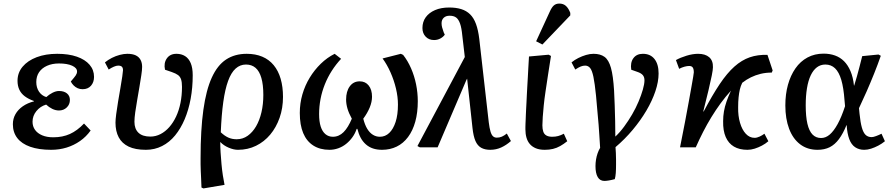

<svg xmlns="http://www.w3.org/2000/svg" viewBox="-20 -824 5000 1074"><path d="M266 14Q197 14 149 -3Q101 -20 76.5 -52Q52 -84 52 -129Q52 -160 66.5 -185.5Q81 -211 107.5 -229.5Q134 -248 170 -257V-259Q139 -270 118.5 -285.5Q98 -301 88 -322.5Q78 -344 78 -372Q78 -417 106.5 -451Q135 -485 185 -504Q235 -523 300 -523Q364 -523 410 -507Q456 -491 481 -462Q506 -433 506 -394Q506 -364 489 -344.5Q472 -325 442 -325Q427 -325 414.5 -330.5Q402 -336 392 -346Q382 -356 376 -368Q396 -391 403.5 -402Q411 -413 411 -424Q411 -444 383.5 -456.5Q356 -469 310 -469Q272 -469 243 -456Q214 -443 198.5 -420Q183 -397 183 -365Q183 -334 198 -311.5Q213 -289 239 -281Q254 -295 273.5 -305Q293 -315 310 -315Q338 -315 354.5 -301.5Q371 -288 371 -265Q371 -240 353.5 -223Q336 -206 310 -206Q291 -206 272.5 -215Q254 -224 238 -239Q205 -229 183.5 -202.5Q162 -176 162 -143Q162 -117 176 -97.5Q190 -78 216 -67Q242 -56 278 -56Q330 -56 371 -74.5Q412 -93 450 -133L487 -94Q462 -59 427.5 -35Q393 -11 352.5 1.5Q312 14 266 14Z M796 14Q737 14 699.5 -4Q662 -22 644 -56Q626 -90 626 -138Q626 -154 630 -185.5Q634 -217 640.5 -255.5Q647 -294 653.5 -331.5Q660 -369 664 -396.5Q668 -424 668 -431Q668 -445 661.5 -451Q655 -457 641 -457Q631 -457 617 -451Q603 -445 588 -435L567 -475Q584 -489 605.5 -500Q627 -511 650 -517Q673 -523 692 -523Q721 -523 739 -514.5Q757 -506 766 -489.5Q775 -473 775 -450Q775 -433 770.5 -403.5Q766 -374 760 -338Q754 -302 747.5 -265Q741 -228 736.5 -196Q732 -164 732 -143Q732 -103 754.5 -81.5Q777 -60 821 -60Q851 -60 878 -74Q905 -88 927 -113Q949 -138 965 -172Q981 -206 989.5 -248Q998 -290 998 -338Q998 -364 993 -379.5Q988 -395 976 -404Q964 -413 941 -421L903 -434Q895 -471 913 -497Q931 -523 967 -523Q995 -523 1015.5 -510Q1036 -497 1047 -470.5Q1058 -444 1058 -403Q1058 -334 1046.5 -271.5Q1035 -209 1013 -157Q991 -105 959.5 -66.5Q928 -28 886.5 -7Q845 14 796 14Z M1118 230 1107 225Q1106 197 1105 174.5Q1104 152 1103 132.5Q1102 113 1102 95.5Q1102 78 1102 59Q1102 -98 1117.5 -209Q1133 -320 1164.5 -389.5Q1196 -459 1244.5 -491Q1293 -523 1360 -523Q1409 -523 1447 -507Q1485 -491 1511 -459.5Q1537 -428 1550 -383Q1563 -338 1563 -282Q1563 -219 1544 -165Q1525 -111 1491.5 -71Q1458 -31 1412 -8.5Q1366 14 1311 14Q1287 14 1259 2Q1231 -10 1213 -29H1212Q1212 -2 1214 29.5Q1216 61 1219 94Q1222 127 1226.5 156.5Q1231 186 1236 210ZM1304 -45Q1338 -45 1365.5 -64.5Q1393 -84 1412.5 -117.5Q1432 -151 1442.5 -196Q1453 -241 1453 -293Q1453 -350 1442 -388Q1431 -426 1409.5 -444.5Q1388 -463 1356 -463Q1323 -463 1298 -440.5Q1273 -418 1256 -371.5Q1239 -325 1229 -253.5Q1219 -182 1215 -84Q1236 -64 1257 -54.5Q1278 -45 1304 -45Z M1823 14Q1770 14 1732.5 -10Q1695 -34 1676 -79.5Q1657 -125 1657 -192Q1657 -246 1671.5 -296Q1686 -346 1712.5 -389.5Q1739 -433 1774.5 -467.5Q1810 -502 1852 -523L1888 -495Q1859 -464 1836 -428Q1813 -392 1797 -352Q1781 -312 1773 -270Q1765 -228 1765 -186Q1765 -144 1774 -116Q1783 -88 1800.5 -73.5Q1818 -59 1842 -59Q1859 -59 1874 -65.5Q1889 -72 1902 -85Q1915 -98 1926.5 -117Q1938 -136 1948 -160Q1931 -191 1923.5 -217Q1916 -243 1916 -267Q1916 -313 1936.5 -341Q1957 -369 1992 -369Q2024 -369 2042.5 -345.5Q2061 -322 2061 -283Q2061 -254 2048 -222.5Q2035 -191 2012 -160Q2021 -125 2034.5 -103Q2048 -81 2066 -70Q2084 -59 2105 -59Q2135 -59 2157.5 -80.5Q2180 -102 2193 -142Q2206 -182 2206 -239Q2206 -282 2195 -328.5Q2184 -375 2164.5 -419Q2145 -463 2120 -497L2222 -523L2235 -517Q2261 -484 2279.5 -441.5Q2298 -399 2307.5 -352Q2317 -305 2317 -258Q2317 -194 2303 -143.5Q2289 -93 2262.5 -57.5Q2236 -22 2199 -4Q2162 14 2117 14Q2089 14 2066.5 6.5Q2044 -1 2026.5 -16.5Q2009 -32 1997.5 -53.5Q1986 -75 1979 -103H1975Q1967 -78 1951.5 -56.5Q1936 -35 1916 -19Q1896 -3 1872 5.5Q1848 14 1823 14Z M2722 14Q2692 14 2671.5 2.5Q2651 -9 2639.5 -35.5Q2628 -62 2623 -108L2593 -384L2589 -377L2428 0H2328L2315 -7L2580 -505L2566 -625Q2562 -668 2553.5 -692Q2545 -716 2531.5 -726Q2518 -736 2495 -736Q2474 -736 2462 -724.5Q2450 -713 2450 -694Q2450 -682 2453 -671Q2456 -660 2462 -643L2468 -630Q2459 -617 2443 -608.5Q2427 -600 2408 -600Q2379 -600 2361 -619Q2343 -638 2343 -667Q2343 -702 2361.5 -727.5Q2380 -753 2413.5 -767.5Q2447 -782 2493 -782Q2531 -782 2560 -773Q2589 -764 2609.5 -744Q2630 -724 2642.5 -690Q2655 -656 2661 -606L2714 -140Q2718 -108 2723.5 -89Q2729 -70 2737.5 -62Q2746 -54 2759 -54Q2774 -54 2787 -59.5Q2800 -65 2815 -77L2838 -35Q2812 -12 2783.5 1Q2755 14 2722 14Z M3027 14Q2998 14 2977.5 5.5Q2957 -3 2944 -18Q2931 -33 2925 -54Q2919 -75 2919 -100Q2919 -106 2919 -114Q2919 -122 2919.5 -132Q2920 -142 2920.5 -154.5Q2921 -167 2921.5 -181.5Q2922 -196 2923 -213.5Q2924 -231 2925 -251Q2926 -271 2927 -293Q2928 -315 2929.5 -339.5Q2931 -364 2932.5 -391Q2934 -418 2935.5 -447.5Q2937 -477 2939 -508L3049 -518L3062 -511Q3053 -455 3045.5 -405Q3038 -355 3031.5 -312Q3025 -269 3021.5 -233Q3018 -197 3016 -169.5Q3014 -142 3014 -123Q3014 -102 3019 -87.5Q3024 -73 3036.5 -66Q3049 -59 3069 -59Q3087 -59 3102 -63Q3117 -67 3134 -76L3153 -34Q3133 -18 3113.5 -7Q3094 4 3073 9Q3052 14 3027 14ZM3014 -575 2979 -593 3055 -758Q3066 -783 3078 -793.5Q3090 -804 3109 -804Q3131 -804 3145.5 -791Q3160 -778 3170 -752V-738Z M3361 188Q3336 188 3323.5 166.5Q3311 145 3311 105Q3311 87 3314 68.5Q3317 50 3323 33Q3329 16 3337 3Q3334 -38 3332.5 -67.5Q3331 -97 3328.5 -126Q3326 -155 3322.5 -193Q3319 -231 3314 -289Q3307 -358 3299.5 -394Q3292 -430 3281 -443.5Q3270 -457 3253 -457Q3241 -457 3228.5 -452Q3216 -447 3198 -435L3177 -475Q3194 -489 3215 -499.5Q3236 -510 3258 -516.5Q3280 -523 3300 -523Q3338 -523 3361.5 -506Q3385 -489 3397.5 -444.5Q3410 -400 3415 -317Q3417 -279 3418.5 -235.5Q3420 -192 3421 -147Q3422 -102 3422 -60Q3447 -83 3471 -115.5Q3495 -148 3516 -184Q3537 -220 3552 -256Q3567 -292 3576 -323Q3585 -354 3585 -375Q3585 -393 3575.5 -404Q3566 -415 3545 -422L3511 -434Q3505 -474 3523 -498.5Q3541 -523 3576 -523Q3618 -523 3641 -494Q3664 -465 3664 -413Q3664 -367 3646 -313.5Q3628 -260 3595.5 -205Q3563 -150 3519 -97.5Q3475 -45 3423 -1Q3424 12 3425 32Q3426 52 3426 69.5Q3426 87 3426 97Q3426 124 3424.5 144Q3423 164 3419 178Q3401 183 3386 185.5Q3371 188 3361 188Z M4161 14Q4116 14 4085.5 -4Q4055 -22 4039.5 -57.5Q4024 -93 4025 -146Q4025 -174 4029.5 -200.5Q4034 -227 4044 -256Q4054 -285 4069 -317Q4038 -283 4011 -246Q3984 -209 3959.5 -169Q3935 -129 3913.5 -87Q3892 -45 3872 0H3784Q3800 -79 3812 -143Q3824 -207 3833 -256Q3842 -305 3848 -339.5Q3854 -374 3857.5 -394Q3861 -414 3861 -419Q3861 -438 3855 -446.5Q3849 -455 3835 -455Q3824 -455 3809 -451Q3794 -447 3779 -439L3761 -488Q3786 -502 3820.5 -512.5Q3855 -523 3885 -523Q3925 -523 3947 -504Q3969 -485 3968 -448Q3968 -434 3961.5 -401.5Q3955 -369 3943 -318.5Q3931 -268 3914 -201L3916 -200Q3964 -291 4005.5 -353Q4047 -415 4088 -451.5Q4129 -488 4174 -503.5Q4219 -519 4273 -517L4302 -430L4297 -418Q4264 -418 4235 -411Q4206 -404 4180.5 -391.5Q4155 -379 4132 -361Q4123 -343 4118.5 -323.5Q4114 -304 4111.5 -279.5Q4109 -255 4109 -224Q4108 -176 4119.5 -137Q4131 -98 4152 -75.5Q4173 -53 4201 -53Q4214 -53 4229 -60Q4244 -67 4256 -76L4278 -34Q4262 -20 4242 -9.5Q4222 1 4201.5 7.5Q4181 14 4161 14Z M4553 14Q4496 14 4455.5 -17Q4415 -48 4394 -104Q4373 -160 4373 -234Q4373 -297 4387.5 -349.5Q4402 -402 4429.5 -441.5Q4457 -481 4497 -502.5Q4537 -524 4587 -524Q4622 -524 4651 -513.5Q4680 -503 4701.5 -481.5Q4723 -460 4737.5 -426Q4752 -392 4757 -345H4758Q4766 -370 4773.5 -397Q4781 -424 4788.5 -453Q4796 -482 4803 -510L4894 -519L4907 -512Q4890 -463 4869.5 -412Q4849 -361 4827.5 -312Q4806 -263 4785 -219L4788 -188Q4793 -139 4801 -110.5Q4809 -82 4822 -69.5Q4835 -57 4856 -57Q4865 -57 4881 -63Q4897 -69 4911 -76L4930 -34Q4913 -20 4893 -9.5Q4873 1 4853 7.5Q4833 14 4814 14Q4785 14 4763.5 -0.5Q4742 -15 4730.5 -46Q4719 -77 4716 -124H4715Q4696 -77 4673 -46Q4650 -15 4621 -0.5Q4592 14 4553 14ZM4573 -52Q4599 -52 4621.5 -71.5Q4644 -91 4665.5 -130Q4687 -169 4707 -230L4704 -263Q4699 -333 4686 -377Q4673 -421 4651 -442Q4629 -463 4597 -463Q4570 -463 4549.5 -447.5Q4529 -432 4515 -402.5Q4501 -373 4494 -330.5Q4487 -288 4487 -235Q4487 -172 4496.5 -131.5Q4506 -91 4525 -71.5Q4544 -52 4573 -52Z"/></svg>

Font: Literata 18pt Medium
Style: Italic
Weight: 500
Italic angle: -2°
Designer: Latin by Veronika Burian and Jose Scaglione. Greek by Irene Vlachou. Cyrillic by Vera Evstafieva
Foundry: TypeTogether
Version: Version 3.103;gftools[0.9.29]